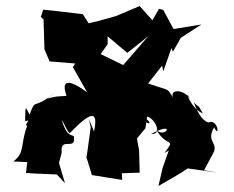

<svg xmlns="http://www.w3.org/2000/svg" viewBox="-20 -586 773 635"><path d="M538 -88 518 -31 504 29C537 10 570 -8 601 -29L699 -15L655 -23L688 -85C698 -118 662 -118 688 -165C708 -125 702 -195 669 -181C645 -187 628 -228 621 -247C652 -217 624 -255 651 -211C609 -226 587 -303 608 -260C583 -297 527 -290 561 -250C526 -302 551 -281 470 -310L516 -369L520 -350L547 -427L552 -415L578 -461L646 -505L554 -490L520 -553L506 -557L484 -519L442 -566L364 -533L307 -517L273 -509L254 -539C210 -544 167 -550 123 -554L115 -530L124 -522L127 -423L144 -383L229 -376L221 -364L268 -281C207 -325 181 -324 200 -269C160 -266 173 -269 129 -258C129 -258 129 -254 163 -280C87 -219 99 -265 78 -207C61 -240 65 -233 63 -185C89 -194 56 -173 70 -170C46 -107 64 -82 24 -52L70 -50L66 -14L95 -12L168 -9L195 20L175 -47L184 -81C178 -138 233 -83 224 -136C211 -141 199 -140 184 -190C189 -185 203 -148 211 -146C281 -218 306 -223 291 -151L274 -192L280 -165L266 -63L262 -79L284 -7L384 9L383 -13L442 -15L440 -88L433 -128L461 -162L467 -202L439 -228C450 -166 504 -168 452 -201C485 -212 524 -139 480 -143C565 -189 526 -125 497 -157C532 -95 564 -134 524 -80ZM370 -307 387 -371 313 -407 336 -440V-466L401 -411L470 -466C435 -426 401 -386 366 -346L350 -344Z"/></svg>

Font: Asimov Aggro
Style: Medium
Weight: 500
Designer: Google
Version: Version 2.000980; 2014